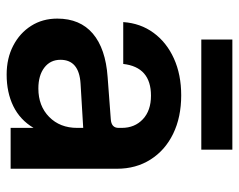

<svg xmlns="http://www.w3.org/2000/svg" viewBox="-91 -617 720 578"><g transform="rotate(90 269.0 -328.0)"><path d="M99 -667.5H430.5V-574H99ZM488 -320V0H365V-69Q341 -28.5 299.8 -8.2Q258.5 12 204.5 12Q155.5 12 117.5 -7.8Q79.5 -27.5 57.8 -61.8Q36 -96 36 -140.5Q36 -209 81.2 -247.5Q126.5 -286 212 -292L338.5 -301.5Q365 -303 365 -325V-334.5Q365 -373.5 339 -398Q313 -422.5 268 -422.5Q182 -422.5 172.5 -339H46.5Q50 -391 78.8 -430.2Q107.5 -469.5 156 -491.5Q204.5 -513.5 267 -513.5Q333 -513.5 382.8 -489.2Q432.5 -465 460.2 -421.2Q488 -377.5 488 -320ZM160 -150Q160 -119.5 183.5 -101.5Q207 -83.5 246.5 -83.5Q299 -83.5 332 -116Q365 -148.5 365 -200.5V-218.5L231.5 -210.5Q160 -206 160 -150Z"/></g></svg>

Font: Overused Grotesk SemiBold
Style: Regular
Weight: 610
Version: Version 0.004